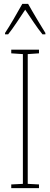

<svg xmlns="http://www.w3.org/2000/svg" viewBox="-20 -970 259 990"><path d="M125 -950H95C71 -906 27 -831 6 -800V-793H22C49 -826 85 -883 110 -920C137 -880 171 -827 199 -793H214V-800C202 -819 151 -903 125 -950ZM181 0V-19L123 -22V-691L181 -695V-714H38V-695L98 -691V-22L38 -19V0Z"/></svg>

Font: Noto Sans Georgian ExtraCondensed Thin
Style: Regular
Weight: 100
Width: 2
Designer: Monotype Design Team, Akaki Razmadze
Foundry: Google LLC
Version: Version 2.005